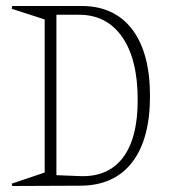

<svg xmlns="http://www.w3.org/2000/svg" viewBox="-20 -620 564 640"><path d="M21 0 19 -7.8 128.9 -44.9V-555.2L19 -590.8L21 -600.1H251Q361.3 -600.1 420.7 -522Q480 -443.8 480 -299.8Q480 -155.8 420.2 -78.6Q360.4 -1.5 248 -1ZM168 -36.1 241.2 -33.2Q337.9 -27.8 388.4 -92.8Q439 -157.7 439 -287.1Q439 -423.3 386.7 -497.6Q334.5 -571.8 241.2 -570.8H168Z"/></svg>

Font: Halibut Cnd Thin
Style: Regular
Weight: 250
Width: 3
Designer: Matteo Maggi
Foundry: Collletttivo
Version: Version 3.080 | FøM Fix